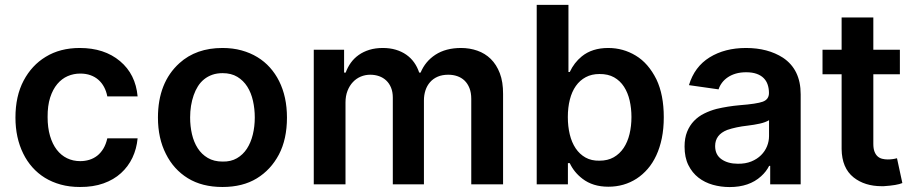

<svg xmlns="http://www.w3.org/2000/svg" viewBox="-20 -747 3708 778"><path d="M304 10.7Q261.7 10.7 226.2 0.9Q190.7 -8.9 161.9 -26.6Q133.2 -44.4 111.2 -69.2Q89.1 -94.1 74.2 -124.6Q42.6 -188.6 42.6 -270.6Q42.6 -357.6 75.6 -420.1Q108.7 -482.6 165.1 -516.7Q223.4 -552.6 303.3 -552.6Q402.7 -552.6 466.3 -499.3Q529.5 -446.4 537.6 -356.5H414.8Q410.9 -377.1 401.8 -394.2Q392.8 -411.2 378.9 -423.5Q365.1 -435.7 346.6 -442.3Q328.1 -448.9 305 -448.9Q278.4 -448.9 254.4 -438.6Q230.5 -428.3 212.2 -406.6Q193.9 -384.9 183.2 -351.7Q172.6 -318.5 172.9 -272.7Q172.9 -229.8 182.7 -196.4Q192.5 -163 210 -140.3Q227.6 -117.5 251.8 -105.8Q275.9 -94.1 305 -94.1Q324.2 -94.1 341.8 -99.4Q359.4 -104.8 373.8 -115.9Q388.1 -127.1 398.8 -144.7Q409.4 -162.3 414.8 -186.4H537.6Q533.7 -144.2 516.7 -108.1Q499.6 -72.1 470.3 -45.5Q441.1 -18.8 399.3 -3.9Q357.6 11 304 10.7Z M881.4 10.7Q799 10.7 741.1 -24.9Q683.6 -60.4 652.3 -123.2Q620 -186.4 620 -270.6Q620 -412.3 707 -491.1Q774.9 -552.6 881.4 -552.6Q923.3 -552.6 958.8 -542.8Q994.3 -533 1023.1 -515.4Q1051.8 -497.9 1073.9 -473.2Q1095.9 -448.5 1110.8 -418.7Q1142.8 -355.1 1142.8 -270.6Q1142.8 -182.9 1110.1 -120.7Q1077.4 -58.9 1020.4 -24.1Q963.4 10.7 881.4 10.7ZM882.1 -92.3Q915.5 -91.6 940 -105.8Q964.5 -120 980.5 -144.5Q996.4 -169 1004.4 -201.7Q1012.4 -234.4 1012.4 -271Q1012.4 -305.8 1005.1 -338.2Q997.9 -370.7 982.1 -395.8Q966.3 -420.8 941.6 -435.7Q916.9 -450.6 882.1 -450.6Q859 -450.6 840.4 -444.1Q821.7 -437.5 807.2 -425.8Q792.6 -414.1 782.1 -397.5Q771.7 -381 764.9 -361.5Q750.4 -320 750.4 -271Q750.4 -235.8 757.8 -203.5Q765.3 -171.2 781.1 -146.5Q796.9 -121.8 821.9 -107.1Q846.9 -92.3 882.1 -92.3Z M2018.5 0H1889.6V-346.2Q1889.6 -371.4 1882.3 -389.9Q1875 -408.4 1862.4 -420.5Q1849.8 -432.5 1832.9 -438.4Q1816.1 -444.2 1796.5 -444.2Q1772 -444.2 1753.6 -436.3Q1735.1 -428.3 1722.7 -414.1Q1710.2 -399.9 1704 -380.9Q1697.8 -361.9 1697.8 -340.2V0H1571.7V-351.6Q1571.7 -374.3 1564.6 -391.7Q1557.5 -409.1 1545.1 -420.8Q1532.7 -432.5 1516 -438.4Q1499.3 -444.2 1480.1 -444.2Q1459.9 -444.2 1441.8 -436.6Q1423.7 -429 1410 -414.4Q1396.3 -399.9 1388.1 -378.9Q1380 -358 1380 -331.7V0H1251.4V-545.5H1374.3V-452.8H1380.7Q1388.5 -474.4 1401.6 -492.7Q1414.8 -511 1433.6 -524.3Q1452.4 -537.6 1476.7 -545.1Q1501.1 -552.6 1531.2 -552.6Q1560 -552.6 1583.8 -545.5Q1607.6 -538.4 1626.2 -525.4Q1644.9 -512.4 1658 -494Q1671.2 -475.5 1678.6 -452.8H1684.3Q1703.1 -498.2 1744.3 -525.2Q1786.6 -552.6 1848 -552.6Q1883.2 -552.6 1914.2 -541.7Q1945.3 -530.9 1968.6 -508.2Q1991.8 -485.4 2005.3 -450.3Q2018.8 -415.1 2018.5 -366.1Z M2445 9.6Q2382.1 9.6 2340.2 -22.7Q2306.1 -48.7 2288.7 -85.9H2281.2V0H2154.8V-727.3H2283.4V-455.3H2288.7Q2306.5 -493.3 2337.4 -518.5Q2379.3 -552.6 2444.6 -552.6Q2505 -552.6 2556.1 -521.7Q2607.2 -491.1 2639.9 -425.4Q2669.7 -362.9 2669.7 -272Q2669.7 -225.9 2661.8 -187.1Q2653.8 -148.4 2639.4 -117.4Q2625 -86.3 2604.8 -62.9Q2584.5 -39.4 2560 -23.4Q2509.2 9.6 2445 9.6ZM2409.1 -95.9Q2442.5 -95.9 2466.8 -109.7Q2491.1 -123.6 2507.1 -147.5Q2523.1 -171.5 2530.9 -203.8Q2538.7 -236.2 2538.7 -272.7Q2538.7 -307.9 2531.4 -339.7Q2524.1 -371.4 2508.5 -395.6Q2492.9 -419.7 2468.4 -433.6Q2443.9 -447.4 2409.1 -447.1Q2377.5 -447.1 2353.5 -434.3Q2329.5 -421.5 2313.4 -398.6Q2297.2 -375.7 2289.1 -343.6Q2280.9 -311.4 2280.9 -272.7Q2280.9 -235.1 2288.7 -202.6Q2296.5 -170.1 2312.5 -146.1Q2328.5 -122.2 2352.5 -108.7Q2376.4 -95.2 2409.1 -95.9Z M2936.4 11Q2901.3 11 2868.4 1.8Q2835.6 -7.5 2810.2 -27.2Q2784.8 -46.9 2769.4 -77.9Q2753.9 -109 2753.9 -153.1Q2753.9 -187.5 2764.2 -213.1Q2774.5 -238.6 2792.1 -256.9Q2809.7 -275.2 2833.3 -286.9Q2856.9 -298.7 2883.9 -305.8Q2929 -316.4 2977.3 -320.7Q3046.2 -326 3070.7 -334.9Q3095.9 -344.1 3095.9 -370Q3095.9 -388.5 3090.7 -403.9Q3085.6 -419.4 3074.4 -430.6Q3063.2 -441.8 3045.6 -448Q3028.1 -454.2 3003.6 -454.2Q2980.5 -454.2 2962 -448.9Q2943.5 -443.5 2929.5 -434.1Q2915.5 -424.7 2905.9 -412.1Q2896.3 -399.5 2891.7 -384.9L2771.7 -402Q2794 -476.6 2855.5 -514.6Q2916.9 -552.6 3002.8 -552.6Q3091.3 -552.6 3152.7 -513.1Q3224.4 -465.2 3224.4 -365.1V0H3100.9V-74.9H3096.6Q3085.2 -51.8 3063.9 -32.7Q3016 11 2936.4 11ZM2969.8 -83.5Q3000.7 -83.1 3024.3 -92.7Q3047.9 -102.3 3063.9 -118.3Q3079.9 -134.2 3088.1 -154.5Q3096.2 -174.7 3096.2 -195.7V-259.9Q3081.3 -251.1 3058.8 -246.1Q3036.2 -241.1 3009.2 -237.9Q2962 -232.6 2926.8 -220.5Q2877.8 -201.3 2877.8 -155.2Q2877.8 -119.7 2903.8 -101.6Q2929.7 -83.5 2969.8 -83.5Z M3560.7 7.5H3552.9Q3484 7.5 3438.9 -28.1Q3391.3 -66.1 3390.3 -142.8V-446H3312.9V-545.5H3390.3V-676.1H3518.8V-545.5H3626.4V-446H3518.8V-164.1Q3518.8 -145.2 3523.4 -133Q3528.1 -120.7 3535.9 -113.6Q3543.7 -106.5 3554.3 -103.7Q3565 -100.9 3577.1 -100.9Q3596.6 -100.9 3614.7 -105.8L3636.4 -5.3Q3615.4 3.9 3560.7 7.5Z"/></svg>

Font: Linik Sans SemiBold
Style: Regular
Weight: 600
Designer: Fonts by Rasmus Andersson / Changes by Cristiano Sobral with parts from Marc Monis
Foundry: rsms
Version: Version 3.020; ttfautohint (v1.6)